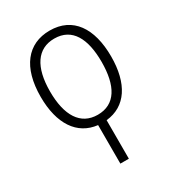

<svg xmlns="http://www.w3.org/2000/svg" viewBox="-187 -649 905 997"><g transform="rotate(-30 265.0 -151.0)"><path d="M239 240H290V9C410 -3 476 -104 476 -266C476 -436 404 -542 266 -542C133 -542 54 -443 54 -267C54 -105 121 -4 239 9ZM265 -38C162 -38 110 -123 110 -267C110 -412 164 -494 266 -494C373 -494 419 -405 419 -267C419 -123 370 -38 265 -38Z"/></g></svg>

Font: Noto Sans Mono Condensed Light
Style: Regular
Weight: 300
Width: 3
Designer: Monotype Design Team
Foundry: Monotype Imaging Inc.
Version: Version 2.014